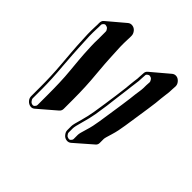

<svg xmlns="http://www.w3.org/2000/svg" viewBox="-77 -637 732 732"><g transform="rotate(-45 288.5 -271.0)"><path d="M84 -419C83 -412 85 -407 89 -402L150 -331C154 -326 160 -323 167 -323H219C264 -323 308 -325 348 -329C388 -333 415 -334 429 -335C443 -336 456 -336 469 -337C482 -338 494 -338 507 -338C520 -338 530 -337 537 -337H547C554 -337 561 -340 567 -345C573 -350 576 -356 577 -363C578 -370 576 -376 572 -381L512 -452C508 -457 501 -459 494 -459H484C477 -459 467 -460 454 -460C441 -460 427 -460 414 -459C401 -458 387 -458 373 -457C359 -456 329 -454 283 -450C237 -446 198 -445 166 -445H114C107 -445 101 -443 95 -438C89 -433 85 -426 84 -419ZM90 -230C89 -223 91 -217 95 -212L156 -142C160 -137 165 -134 172 -134H194C198 -134 209 -131 228 -125C247 -119 268 -115 288 -112L341 -104C382 -98 412 -93 431 -91C450 -89 466 -88 478 -86C490 -84 502 -83 513 -83L529 -82C536 -82 542 -84 548 -89C554 -94 558 -100 559 -107C560 -114 558 -120 554 -125L494 -196L493 -197C489 -202 483 -204 477 -204L462 -205C453 -205 442 -206 430 -208C418 -210 405 -210 390 -212C375 -214 359 -216 343 -218C327 -220 311 -223 294 -225L242 -233C224 -236 205 -240 184 -246C163 -252 149 -256 141 -256H119C112 -256 106 -253 100 -248C94 -243 91 -237 90 -230ZM100 -230C101 -234 102 -238 106 -241C110 -244 113 -246 117 -246H139C145 -246 160 -243 180 -237C201 -231 221 -226 239 -223L292 -215C309 -213 325 -211 341 -209C357 -207 372 -205 387 -203C402 -201 415 -200 427 -198C439 -196 451 -195 460 -195L476 -194C480 -194 482 -193 485 -189C488 -185 489 -182 488 -178C487 -174 486 -171 482 -168C478 -165 474 -163 470 -163L454 -164C443 -164 432 -164 420 -166C408 -168 392 -170 373 -172C354 -174 324 -179 283 -185L230 -193C210 -196 191 -200 172 -206C152 -212 142 -215 135 -215H113C109 -215 106 -217 103 -220C100 -223 99 -226 100 -230ZM94 -419C95 -424 97 -427 101 -430C105 -433 108 -435 113 -435H165C197 -435 236 -437 282 -441C328 -445 358 -446 372 -447C386 -448 400 -448 413 -449C426 -450 439 -450 452 -450C465 -450 476 -449 483 -449H493C498 -449 500 -447 503 -444C506 -441 507 -438 506 -434C505 -429 504 -426 500 -423C496 -420 493 -418 488 -418H478H449C436 -418 423 -419 410 -418C397 -417 383 -417 369 -416C355 -415 328 -413 288 -409C248 -405 205 -404 160 -404H108C103 -404 100 -406 97 -409C94 -412 93 -415 94 -419Z"/></g></svg>

Font: AppleStorm
Style: ShdRgIta
Weight: 400
Foundry: Cannot Into Space Fonts
Version: Version 1.01